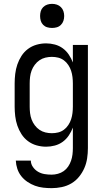

<svg xmlns="http://www.w3.org/2000/svg" viewBox="-20 -753 540 996"><path d="M248 223Q226 223 204 220.5Q182 218 161.5 210.5Q141 203 122.5 190.5Q104 178 90.5 161Q77 144 70 123Q63 102 62 80H140Q140 98 151 113.5Q162 129 177.5 138Q193 147 211 150Q229 153 248 153Q264 153 280.5 148.5Q297 144 310.5 134.5Q324 125 333.5 111Q343 97 348.5 81Q354 65 356 48.5Q358 32 358 15V-91Q350 -70 337 -50.5Q324 -31 305.5 -17.5Q287 -4 264.5 2Q242 8 219 8Q194 8 169.5 1Q145 -6 125 -21Q105 -36 91.5 -57Q78 -78 70 -101.5Q62 -125 59 -150Q56 -175 56 -200V-320Q56 -345 59 -370Q62 -395 70 -418.5Q78 -442 91.5 -463Q105 -484 125 -499Q145 -514 169.5 -521Q194 -528 219 -528Q242 -528 264.5 -522Q287 -516 305.5 -502.5Q324 -489 337 -469.5Q350 -450 358 -429V-520H436V15Q436 42 432 68.5Q428 95 417.5 119Q407 143 390 164Q373 185 350 198.5Q327 212 300.5 217.5Q274 223 248 223ZM249 -62Q266 -62 282 -66Q298 -70 311.5 -80Q325 -90 334.5 -104.5Q344 -119 349 -134.5Q354 -150 356 -166.5Q358 -183 358 -200V-320Q358 -337 356 -353.5Q354 -370 349 -385.5Q344 -401 334.5 -415.5Q325 -430 311.5 -440Q298 -450 282 -454Q266 -458 249 -458Q232 -458 215.5 -454Q199 -450 185 -440.5Q171 -431 160.5 -417Q150 -403 144 -387Q138 -371 136 -354Q134 -337 134 -320V-200Q134 -183 136 -166Q138 -149 144 -133Q150 -117 160.5 -103Q171 -89 185 -79.5Q199 -70 215.5 -66Q232 -62 249 -62ZM250 -608Q237 -608 225 -611.5Q213 -615 204 -624Q195 -633 191.5 -645Q188 -657 188 -670Q188 -683 191.5 -695Q195 -707 204 -716Q213 -725 225 -729Q237 -733 250 -733Q263 -733 275 -729Q287 -725 296 -716Q305 -707 309 -695Q313 -683 313 -670Q313 -657 309 -645Q305 -633 296 -624Q287 -615 275 -611.5Q263 -608 250 -608Z"/></svg>

Font: Iosevka Term
Style: Regular
Weight: 400
Monospace: yes
Designer: Belleve Invis
Foundry: Belleve Invis
Version: Version 30.0.1